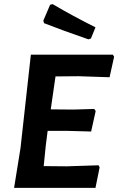

<svg xmlns="http://www.w3.org/2000/svg" viewBox="-20 -907 571 927"><path d="M234 -887Q333 -829 441 -775L419 -721L407 -717Q282 -760 193 -795L189 -807L222 -884ZM456 -109 461 -99 441 0H48L79 -192L129 -643H525L531 -633L509 -534L360 -539L248 -538L225 -379L333 -378L435 -381L442 -371L420 -272L310 -275H210L201 -204L191 -105L302 -104Z"/></svg>

Font: Alegreya Sans SC
Style: Bold Italic
Weight: 700
Italic angle: -7°
Designer: Juan Pablo del Peral
Foundry: Huerta Tipografica
Version: Version 2.007